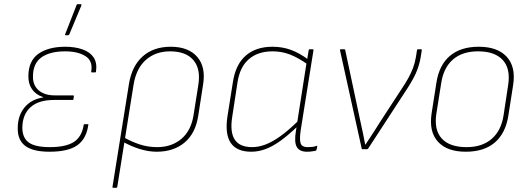

<svg xmlns="http://www.w3.org/2000/svg" viewBox="-20 -715 2531 920"><path d="M217 12Q138 12 101 -16Q64 -44 65 -101Q65 -160 97 -199.5Q129 -239 186 -248V-250Q152 -261 133.5 -287.5Q115 -314 116 -352Q117 -424 164.5 -457.5Q212 -491 293 -491Q339 -491 375 -478.5Q411 -466 428.5 -440Q446 -414 440 -372Q440 -368 436 -368H420Q416 -368 417 -372Q426 -423 389.5 -446Q353 -469 292 -469Q219 -469 178.5 -440Q138 -411 138 -349Q137 -307 165 -282.5Q193 -258 242 -258H331Q334 -258 334 -254L332 -240Q332 -236 328 -236H239Q165 -236 126.5 -201.5Q88 -167 87 -104Q87 -55 117.5 -32.5Q148 -10 219 -10Q295 -10 333.5 -34.5Q372 -59 381 -116Q381 -120 385 -120H401Q405 -120 403 -116Q394 -50 350.5 -19Q307 12 217 12ZM295 -546Q293 -546 292 -547.5Q291 -549 293 -553L347 -691Q348 -694 349.5 -694.5Q351 -695 353 -695H366Q369 -695 370 -693Q371 -691 370 -689L312 -550Q310 -546 305 -546Z M523 185Q518 185 519 180L598 -313Q612 -399 664 -445Q716 -491 798 -491Q883 -491 925 -442.5Q967 -394 953 -309L930 -161Q917 -76 864.5 -32Q812 12 731 12Q692 12 649.5 -1Q607 -14 567 -37L571 -58Q610 -36 649.5 -23Q689 -10 733 -10Q802 -10 848.5 -49Q895 -88 907 -161L930 -306Q943 -384 907 -426.5Q871 -469 795 -469Q726 -469 679.5 -428.5Q633 -388 620 -309L542 180Q541 185 536 185Z M1184 12Q1114 12 1085.5 -30.5Q1057 -73 1070 -158L1096 -322Q1109 -406 1157.5 -448.5Q1206 -491 1286 -491Q1333 -491 1374 -476Q1415 -461 1458 -429L1455 -406Q1408 -439 1369 -454Q1330 -469 1286 -469Q1216 -469 1172.5 -431.5Q1129 -394 1118 -320L1093 -157Q1081 -83 1104.5 -46.5Q1128 -10 1188 -10Q1220 -10 1253.5 -23Q1287 -36 1325 -63.5Q1363 -91 1407 -134L1403 -107Q1361 -67 1323.5 -40Q1286 -13 1252 -0.5Q1218 12 1184 12ZM1451 12Q1415 12 1402 -11Q1389 -34 1398 -88L1402 -112L1403 -121L1449 -415L1451 -425L1459 -474Q1460 -479 1465 -479H1478Q1483 -479 1482 -474L1421 -92Q1414 -44 1421 -27Q1428 -10 1453 -10Q1467 -10 1476.5 -11Q1486 -12 1497 -16Q1501 -18 1500 -12L1497 1Q1496 7 1490 8Q1483 9 1473.5 10.5Q1464 12 1451 12Z M1716 0Q1714 0 1713 -4L1609 -475Q1608 -479 1614 -479H1629Q1633 -479 1634 -476L1707 -133Q1713 -105 1719 -77.5Q1725 -50 1730 -22H1731Q1751 -52 1769.5 -80.5Q1788 -109 1806 -138L1898 -279Q1921 -313 1935.5 -339Q1950 -365 1959 -389Q1968 -413 1973 -442L1978 -474Q1979 -479 1983 -479H1997Q2002 -479 2001 -474L1996 -442Q1989 -400 1972 -362.5Q1955 -325 1918 -270L1744 -3Q1742 0 1738 0Z M2212 12Q2122 12 2078.5 -36Q2035 -84 2048 -171L2071 -318Q2084 -403 2135.5 -447Q2187 -491 2274 -491Q2364 -491 2408 -443Q2452 -395 2439 -309L2416 -162Q2403 -77 2351.5 -32.5Q2300 12 2212 12ZM2216 -10Q2291 -10 2336.5 -50Q2382 -90 2393 -163L2415 -308Q2427 -386 2389 -427.5Q2351 -469 2271 -469Q2195 -469 2150 -429.5Q2105 -390 2094 -316L2071 -171Q2059 -93 2096.5 -51.5Q2134 -10 2216 -10Z"/></svg>

Font: Sofia Sans Thin
Style: Italic
Weight: 250
Italic angle: -9°
Version: Version 4.100-B